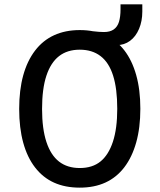

<svg xmlns="http://www.w3.org/2000/svg" viewBox="-20 -852 732 881"><path d="M346 9Q279 9 228 -14Q177 -37 141 -83.5Q105 -130 86.5 -197.5Q68 -265 68 -352Q68 -439 86.5 -506Q105 -573 141 -620Q177 -667 228.5 -690.5Q280 -714 346 -714Q413 -714 464 -690.5Q515 -667 550.5 -621Q586 -575 605 -507.5Q624 -440 624 -353Q624 -266 605 -198.5Q586 -131 550.5 -84.5Q515 -38 464 -14.5Q413 9 346 9ZM346 -81Q404 -81 441 -111Q478 -141 498 -201.5Q518 -262 518 -353Q518 -445 499 -505Q480 -565 441.5 -594.5Q403 -624 346 -624Q289 -624 251 -594.5Q213 -565 193 -505Q173 -445 173 -352Q173 -261 193 -200.5Q213 -140 251 -110.5Q289 -81 346 -81ZM436 -645 403 -709Q420 -707 433 -706Q446 -705 457 -705Q485 -705 502 -717Q519 -729 526 -752Q533 -775 533 -809V-832H633V-799Q633 -755 618 -719.5Q603 -684 576.5 -664.5Q550 -645 516 -645Z"/></svg>

Font: Nunito Sans 7pt Condensed SemiBold
Style: Regular
Weight: 600
Width: 3
Designer: Vernon Adams
Foundry: Vernon Adams
Version: Version 3.101;gftools[0.9.27]